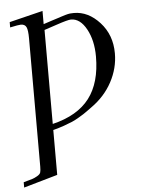

<svg xmlns="http://www.w3.org/2000/svg" viewBox="-62 -768 766 1044"><g transform="rotate(-5 321.0 -246.0)"><path d="M27 199Q66 188 76 185Q86 182 102 173Q118 164 121 153.5Q124 143 124 123V-578Q124 -623 116 -639.5Q108 -656 86 -656Q74 -656 27 -646V-675L210 -720V-648Q231 -655 254 -662.5Q277 -670 288.5 -673.5Q300 -677 313 -681.5Q326 -686 332.5 -687.5Q339 -689 346 -691Q353 -693 357.5 -693Q362 -693 367 -693.5Q372 -694 379 -694Q457 -694 519.5 -625.5Q582 -557 582 -456Q582 -375 542 -300.5Q502 -226 428 -174Q425 -172 408 -159.5Q391 -147 383 -142Q375 -137 355 -125Q335 -113 317.5 -105.5Q300 -98 272 -88Q244 -78 212 -70V175L27 228ZM212 -103Q349 -136 413.5 -220.5Q478 -305 478 -448Q478 -536 444 -598Q410 -660 360 -660Q343 -660 278 -638Q213 -616 212 -616Z"/></g></svg>

Font: CMU Serif
Style: Roman
Weight: 500
Version: Version 0.7.0